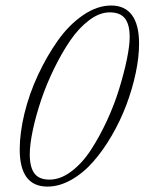

<svg xmlns="http://www.w3.org/2000/svg" viewBox="-20 -671 526 699"><path d="M152.8 8.3Q51.8 8.3 51.8 -127Q51.8 -186 68.8 -257.1Q85.9 -328.1 117.9 -397Q149.9 -465.8 190.2 -522.9Q230.5 -580.1 282 -615.5Q333.5 -650.9 384.8 -650.9Q434.6 -650.9 460.4 -616Q486.3 -581.1 486.3 -511.7Q486.3 -462.9 474.1 -405Q461.9 -347.2 440.2 -289.6Q418.5 -231.9 387.2 -178Q356 -124 319.8 -82.8Q283.7 -41.5 240 -16.6Q196.3 8.3 152.8 8.3ZM160.2 -17.1Q200.2 -17.1 239.7 -46.9Q279.3 -76.7 310.5 -124.5Q341.8 -172.4 368.9 -230.7Q396 -289.1 413.8 -347.2Q431.6 -405.3 441.9 -455.1Q452.1 -504.9 452.1 -536.1Q452.1 -582 434.8 -604Q417.5 -626 379.4 -626Q342.8 -626 304.9 -597.7Q267.1 -569.3 235.8 -523.7Q204.6 -478 176.8 -420.9Q148.9 -363.8 129.6 -306.4Q110.4 -249 99.4 -197Q88.4 -145 88.4 -109.4Q88.4 -62.5 105.2 -39.8Q122.1 -17.1 160.2 -17.1Z"/></svg>

Font: Elstob ExtraLight
Style: Italic
Weight: 200
Italic angle: -20°
Designer: Peter S. Baker
Version: Version 1.015